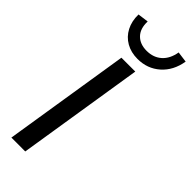

<svg xmlns="http://www.w3.org/2000/svg" viewBox="-300 -973 1008 1008"><g transform="rotate(45 204.5 -468.5)"><path d="M44 0 156 -705H259L147 0ZM220 -760Q172 -760 135 -781Q98 -802 78 -840.5Q58 -879 59 -929L119 -937Q117 -883 145.5 -853.5Q174 -824 224 -824Q274 -824 307 -853.5Q340 -883 349 -937L409 -929Q396 -851 344.5 -805.5Q293 -760 220 -760Z"/></g></svg>

Font: Nunito Sans 12pt SemiBold
Style: Italic
Weight: 600
Italic angle: -9°
Designer: Vernon Adams
Foundry: Vernon Adams
Version: Version 3.101;gftools[0.9.27]